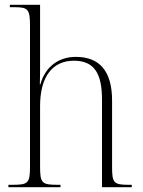

<svg xmlns="http://www.w3.org/2000/svg" viewBox="-20 -780 594 800"><path d="M15 0H232V-10H220C154 -10 147 -17 147 -87V-338C147 -461 199 -527 288 -527C372 -527 405 -475 405 -365V0H529V-10H517C453 -10 447 -18 447 -86V-361C447 -486 393 -543 296 -543C226 -543 169 -504 148 -428H146C147 -469 147 -480 147 -499V-760H21V-750H40C97 -750 105 -742 105 -672V-87C105 -17 98 -10 32 -10H15Z"/></svg>

Font: Noto Serif Display SemiCondensed ExtraLight
Style: Regular
Weight: 200
Width: 4
Designer: Monotype Design Team
Foundry: Monotype Imaging Inc.
Version: Version 2.009